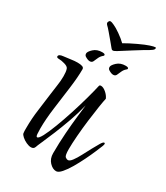

<svg xmlns="http://www.w3.org/2000/svg" viewBox="-167 -728 693 802"><g transform="rotate(30 179.0 -327.0)"><path d="M340 -655Q345 -655 342 -647Q339 -641 325 -633Q319 -630 302 -619.5Q285 -609 265 -596.5Q245 -584 229.5 -574Q214 -564 209 -561Q205 -559 200.5 -556.5Q196 -554 192 -554Q188 -554 185.5 -557Q183 -560 182 -561Q179 -565 165.5 -581Q152 -597 138.5 -613Q125 -629 120 -633Q112 -641 115 -647Q118 -655 123 -655Q130 -655 142 -649Q154 -644 175.5 -629Q197 -614 211 -600Q235 -614 267 -629Q299 -644 315 -649Q333 -655 340 -655ZM239 1Q222 1 206.5 -15.5Q191 -32 191 -58Q191 -107 194.5 -155.5Q198 -204 202.5 -242.5Q207 -281 209 -299Q199 -257 184 -215Q169 -173 154 -136.5Q139 -100 128 -75.5Q117 -51 115 -44Q111 -33 98 -33Q88 -33 75 -39Q62 -45 52.5 -53.5Q43 -62 42 -68Q41 -73 41 -79.5Q41 -86 41 -93Q41 -139 47 -181.5Q53 -224 58 -266Q60 -285 64 -310Q68 -335 68 -358Q68 -368 67 -377.5Q66 -387 63 -394Q59 -402 43 -406.5Q27 -411 16 -411Q4 -411 4 -417Q4 -428 25 -430Q44 -432 60 -434.5Q76 -437 91 -437Q105 -437 113.5 -434Q122 -431 122 -423Q122 -385 115 -331.5Q108 -278 100.5 -222Q93 -166 93 -121Q93 -107 94 -94.5Q95 -82 100 -82Q107 -82 119 -104Q131 -127 145.5 -165Q160 -203 174 -246.5Q188 -290 199 -330Q210 -370 216 -397Q217 -402 224 -402Q235 -402 248.5 -390.5Q262 -379 268 -365Q265 -353 260 -321Q255 -289 250 -249Q245 -209 242 -170.5Q239 -132 239 -106Q239 -75 245.5 -69.5Q252 -64 259 -64Q267 -64 277.5 -78Q288 -92 299 -113Q310 -134 321 -154.5Q332 -175 340.5 -189Q349 -203 354 -203Q358 -203 358 -198Q358 -195 355 -187Q351 -177 341.5 -154.5Q332 -132 319 -105.5Q306 -79 292 -55Q278 -31 264 -15Q250 1 239 1ZM244 -467Q235 -467 222 -475Q215 -479 215 -488Q215 -497 230.5 -511.5Q246 -526 271 -526Q285 -526 285 -520Q285 -516 280 -513Q271 -505 266.5 -494Q262 -483 258 -475Q254 -467 244 -467ZM131 -467Q122 -467 109 -475Q102 -479 102 -488Q102 -497 117.5 -511.5Q133 -526 158 -526Q172 -526 172 -520Q172 -516 167 -513Q158 -505 153.5 -494Q149 -483 145 -475Q141 -467 131 -467Z"/></g></svg>

Font: Comforter
Style: Regular
Weight: 400
Designer: Robert E. Leuschke
Foundry: Robert E. Leuschke
Version: Version 1.013; ttfautohint (v1.8.3)